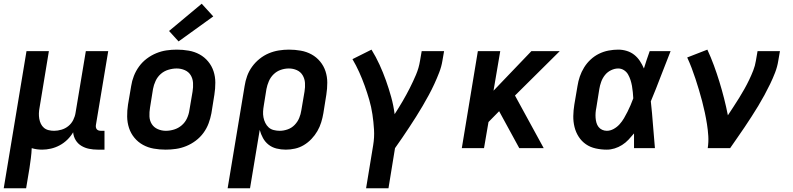

<svg xmlns="http://www.w3.org/2000/svg" viewBox="-31 -794 4251 1029"><path d="M-11 215 111 -520H231L181 -217Q178 -202 177.5 -187Q177 -172 179.5 -157.5Q182 -143 188 -130.5Q194 -118 204.5 -109Q215 -100 229.5 -96.5Q244 -93 259 -93Q278 -93 298.5 -99Q319 -105 335.5 -118.5Q352 -132 361.5 -151Q371 -170 374 -190L429 -520H549L483 -124Q482 -118 483 -112Q484 -106 487.5 -101.5Q491 -97 497 -95Q503 -93 510 -93H529V8H493Q469 8 446.5 3.5Q424 -1 405 -12.5Q386 -24 374.5 -43Q363 -62 361 -85Q348 -63 329.5 -45Q311 -27 288.5 -15Q266 -3 242 2.5Q218 8 195 8Q180 8 166 6Q152 4 139 0Q138 26 134.5 53Q131 80 127 107L109 215Z M857 8Q824 8 793 2.5Q762 -3 735.5 -17.5Q709 -32 689.5 -55.5Q670 -79 660.5 -108Q651 -137 650.5 -169Q650 -201 655 -233L672 -333Q676 -360 686.5 -387Q697 -414 714.5 -438Q732 -462 756 -480Q780 -498 807 -509Q834 -520 861.5 -524Q889 -528 917 -528Q949 -528 980.5 -522.5Q1012 -517 1038.5 -502.5Q1065 -488 1084.5 -464.5Q1104 -441 1113.5 -412Q1123 -383 1123 -351Q1123 -319 1118 -287L1102 -187Q1097 -160 1087 -133Q1077 -106 1059.5 -82Q1042 -58 1018 -40Q994 -22 967 -11Q940 0 912 4Q884 8 857 8ZM858 -93Q880 -93 902.5 -100Q925 -107 943 -122.5Q961 -138 971 -159.5Q981 -181 984 -203L1001 -303Q1005 -327 1003.5 -350Q1002 -373 991 -391Q980 -409 959.5 -418Q939 -427 916 -427Q894 -427 871 -420Q848 -413 830.5 -397.5Q813 -382 803 -360.5Q793 -339 789 -317L773 -217Q769 -193 770 -170Q771 -147 782.5 -129Q794 -111 814.5 -102Q835 -93 858 -93ZM926 -572 875 -628 1050 -774 1112 -706Z M1189 215 1280 -333Q1284 -360 1293.5 -386.5Q1303 -413 1320 -436.5Q1337 -460 1360 -478.5Q1383 -497 1409 -508Q1435 -519 1462.5 -523.5Q1490 -528 1517 -528Q1517 -528 1517.5 -528Q1518 -528 1518 -528Q1550 -528 1581 -522.5Q1612 -517 1638.5 -502.5Q1665 -488 1684.5 -464.5Q1704 -441 1713.5 -412Q1723 -383 1723 -351Q1723 -319 1718 -287L1702 -187Q1698 -163 1690.5 -138.5Q1683 -114 1670 -91.5Q1657 -69 1638.5 -49.5Q1620 -30 1597.5 -16.5Q1575 -3 1550 2.5Q1525 8 1501 8Q1475 8 1451 2Q1427 -4 1408.5 -18.5Q1390 -33 1378.5 -54Q1367 -75 1361 -98L1309 215ZM1468 -93Q1489 -93 1510.5 -100.5Q1532 -108 1548 -124.5Q1564 -141 1572.5 -161.5Q1581 -182 1584 -203L1601 -303Q1605 -327 1603.5 -349.5Q1602 -372 1591 -390.5Q1580 -409 1560 -418Q1540 -427 1517 -427Q1495 -427 1473.5 -419.5Q1452 -412 1435.5 -396Q1419 -380 1410 -359Q1401 -338 1397 -317L1383 -230Q1380 -213 1379 -197Q1378 -181 1381 -165Q1384 -149 1391 -135Q1398 -121 1409 -111Q1420 -101 1436 -97Q1452 -93 1468 -93Z M1931 215 1969 -16Q1976 -58 1973.5 -99.5Q1971 -141 1965 -181Q1959 -221 1948 -259Q1937 -297 1923.5 -334.5Q1910 -372 1894 -407.5Q1878 -443 1858 -477L1960 -528Q1984 -489 2003 -447.5Q2022 -406 2037.5 -362.5Q2053 -319 2065.5 -274Q2078 -229 2084 -182Q2106 -216 2126.5 -251Q2147 -286 2165 -321.5Q2183 -357 2198.5 -393.5Q2214 -430 2220 -468L2229 -520H2349L2340 -468Q2335 -437 2323 -406Q2311 -375 2297 -344.5Q2283 -314 2267 -284.5Q2251 -255 2234 -226Q2217 -197 2199 -168.5Q2181 -140 2162.5 -112Q2144 -84 2125 -56Q2106 -28 2086 0L2051 215Z M2444 0 2530 -520H2650L2614 -308L2817 -520H2969L2729 -282L2883 0H2752L2644 -198L2587 -140L2563 0Z M3221 8Q3191 8 3161.5 1.5Q3132 -5 3109 -21Q3086 -37 3070.5 -61Q3055 -85 3048 -113.5Q3041 -142 3041.5 -172Q3042 -202 3047 -233L3064 -333Q3068 -359 3076.5 -384Q3085 -409 3099.5 -432.5Q3114 -456 3134.5 -475Q3155 -494 3179.5 -506Q3204 -518 3230.5 -523Q3257 -528 3282 -528Q3306 -528 3328.5 -521Q3351 -514 3368.5 -500Q3386 -486 3398.5 -467Q3411 -448 3420 -427Q3427 -451 3435 -474Q3443 -497 3451 -520H3563Q3536 -453 3510.5 -385.5Q3485 -318 3457 -251Q3464 -188 3468.5 -125.5Q3473 -63 3479 0H3367Q3367 -20 3367 -40Q3367 -60 3367 -79Q3353 -62 3337.5 -45.5Q3322 -29 3303 -17Q3284 -5 3263 1.5Q3242 8 3221 8ZM3221 -93Q3240 -93 3258 -103Q3276 -113 3289.5 -128Q3303 -143 3313 -160Q3323 -177 3332 -195Q3341 -213 3348.5 -230.5Q3356 -248 3363 -267Q3362 -283 3360.5 -300Q3359 -317 3356 -333.5Q3353 -350 3348 -365.5Q3343 -381 3335 -395Q3327 -409 3313 -418Q3299 -427 3282 -427Q3263 -427 3243.5 -417.5Q3224 -408 3211 -391.5Q3198 -375 3191 -355.5Q3184 -336 3181 -317L3165 -217Q3162 -203 3161 -189.5Q3160 -176 3161 -162.5Q3162 -149 3165.5 -136.5Q3169 -124 3176.5 -114Q3184 -104 3196 -98.5Q3208 -93 3221 -93Z M3762 0Q3767 -33 3765 -65Q3763 -97 3758 -128.5Q3753 -160 3746.5 -190.5Q3740 -221 3732 -251.5Q3724 -282 3715 -312Q3706 -342 3696.5 -371Q3687 -400 3676 -429Q3665 -458 3652 -486L3760 -528Q3779 -487 3795 -443.5Q3811 -400 3824.5 -356Q3838 -312 3849.5 -267Q3861 -222 3870 -176Q3885 -199 3900.5 -222.5Q3916 -246 3930.5 -269.5Q3945 -293 3958.5 -317Q3972 -341 3984 -366Q3996 -391 4006 -416.5Q4016 -442 4020 -468L4029 -520H4149L4140 -468Q4135 -436 4123 -405Q4111 -374 4096.5 -344Q4082 -314 4066 -284.5Q4050 -255 4032.5 -226Q4015 -197 3996.5 -168.5Q3978 -140 3959 -111.5Q3940 -83 3920.5 -55.5Q3901 -28 3882 0Z"/></svg>

Font: Iosevka SS04 Extended
Style: Bold Italic
Weight: 700
Width: 7
Italic angle: -9°
Monospace: yes
Designer: Belleve Invis
Foundry: Belleve Invis
Version: Version 19.0.0; ttfautohint (v1.8.4)